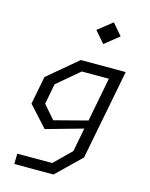

<svg xmlns="http://www.w3.org/2000/svg" viewBox="-140 -866 901 1154"><g transform="rotate(15 310.0 -289.0)"><path d="M64 200H308L459 53.5L568 -507H288.5L104 -352L70 -177.5L186 -50L415.5 -114.5L387 33L282.5 135.5H65.5ZM149.5 -198 174 -325.5 312 -442H480.5L427.5 -168L222 -114.5ZM332 -706 393.5 -634.5 483 -706 422 -777.5Z"/></g></svg>

Font: Monaspace Krypton Light
Style: Italic
Weight: 300
Italic angle: -11°
Designer: Riley Cran & the Lettermatic Team
Foundry: Lettermatic
Version: Version 1.101 (Monaspace Krypton)